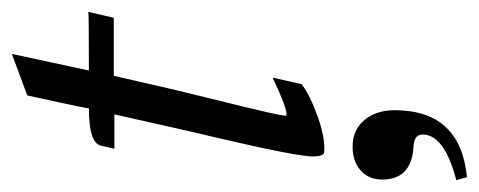

<svg xmlns="http://www.w3.org/2000/svg" viewBox="-274 -296 808 324"><g transform="rotate(-90 130.0 -134.0)"><path d="M272 -389 262 -346H164Q143 -252 126 -184Q94 -56 97 -55Q104 -51 161 -78L150 -29Q132 -15 93 -1Q58 11 35 9Q28 8 28 -10Q28 -37 60 -174Q68 -206 99 -345H41L46 -367Q50 -388 109 -388Q112 -405 119.5 -439.5Q127 -474 131 -492L201 -518L173 -388Q270 -388 272 -389ZM-7 250 -12 232Q65 212 65 175Q65 162 48 160Q-11 158 -11 107Q-11 84 4.5 70.5Q20 57 44 57Q73 57 89.5 77Q106 97 106 128Q106 239 -7 250Z"/></g></svg>

Font: GFS Neohellenic Rg
Style: Italic
Weight: 400
Italic angle: -12°
Designer: Takis Katsoulidis and George D. Matthiopoulos
Foundry: Takis Katsoulidis and George D. Matthiopoulos
Version: Version 1.0